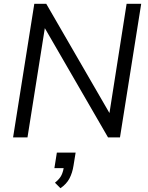

<svg xmlns="http://www.w3.org/2000/svg" viewBox="-20 -725 779 1013"><path d="M49 0 161 -705H224L574 -100H553L648 -705H725L613 0H550L200 -605H221L125 0ZM299 268 270 239Q296 218 305 198Q314 178 318 152L336 162H267L280 80H379L368 148Q362 187 346.5 216.5Q331 246 299 268Z"/></svg>

Font: Nunito Sans 12pt ExtraLight 12pt
Style: Italic
Weight: 400
Italic angle: -9°
Version: Version 3.101;gftools[0.9.27]